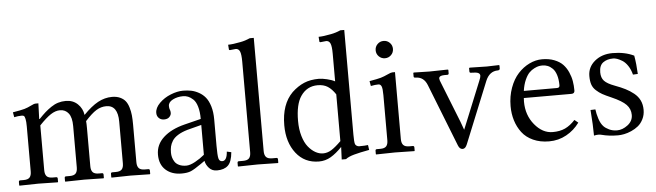

<svg xmlns="http://www.w3.org/2000/svg" viewBox="-46 -872 3616 1058"><g transform="rotate(-5 1762.0 -343.0)"><path d="M603 -71.8V-302.2Q603 -393.6 539.1 -393.6Q509.8 -393.6 483.6 -377.4Q457.5 -361.3 421.4 -321.3Q422.9 -308.6 422.9 -280.8V-71.8Q422.9 -49.3 432.6 -38.6Q442.4 -27.8 465.8 -27.8H483.4Q491.7 -27.8 491.7 -19.5V-1L489.7 1Q422.9 -1 383.8 -1L278.8 1L276.9 -1V-19.5Q276.9 -27.8 284.7 -27.8H305.2Q329.1 -27.8 338.6 -38.6Q348.1 -49.3 348.1 -71.8V-300.3Q348.1 -348.1 330.6 -370.8Q313 -393.6 283.2 -393.6Q257.8 -393.6 231.4 -376.2Q205.1 -358.9 168 -319.8V-71.8Q168 -49.3 177.7 -38.6Q187.5 -27.8 210.9 -27.8H230Q238.3 -27.8 238.3 -19.5V-1L236.3 1Q168 -1 128.9 -1L25.4 1L23.4 -1V-19.5Q23.4 -27.8 31.2 -27.8H50.3Q74.2 -27.8 83.7 -38.6Q93.3 -49.3 93.3 -71.8V-320.8Q93.3 -348.1 90.1 -362.1Q86.9 -376 82.8 -379.2Q78.6 -382.3 70.8 -382.3Q50.3 -382.3 28.8 -377.4L23.9 -404.8Q70.3 -412.6 88.4 -417.7Q106.4 -422.9 127.9 -433.6Q143.6 -441.9 152.8 -441.9H168L165 -355.5H168Q188.5 -377 203.6 -390.4Q218.8 -403.8 237.8 -416.7Q256.8 -429.7 276.9 -435.8Q296.9 -441.9 319.3 -441.9Q358.9 -441.9 385 -417Q411.1 -392.1 416 -356Q459.5 -400.9 497.1 -421.4Q534.7 -441.9 575.2 -441.9Q600.6 -441.9 619.4 -433.3Q638.2 -424.8 649.2 -410.9Q660.2 -397 666.7 -375.2Q673.3 -353.5 675.5 -331.3Q677.7 -309.1 677.7 -279.8V-71.8Q677.7 -49.3 687.5 -38.6Q697.3 -27.8 720.7 -27.8H739.7Q748 -27.8 748 -19.5V-1L746.1 1Q677.7 -1 638.7 -1L534.7 1L532.7 -1V-19.5Q532.7 -27.8 540.5 -27.8H559.6Q584 -27.8 593.5 -38.6Q603 -49.3 603 -71.8Z M1051.8 -245.1 973.1 -224.6Q941.4 -215.3 920.2 -201.9Q898.9 -188.5 888.9 -172.4Q878.9 -156.2 875.5 -141.4Q872.1 -126.5 872.1 -107.4Q872.1 -94.2 875.5 -81.5Q878.9 -68.8 887 -56.4Q895 -43.9 911.4 -36.4Q927.7 -28.8 950.2 -28.8Q970.7 -28.8 999.8 -44.7Q1028.8 -60.5 1051.8 -80.1ZM1116.2 12.2Q1089.8 12.2 1073 -6.1Q1056.2 -24.4 1052.2 -46.4L1029.3 -30.3Q992.2 -4.4 972.7 3.9Q953.1 12.2 920.9 12.2Q866.7 12.2 833.3 -17.8Q799.8 -47.9 799.8 -102.5Q799.8 -158.2 842.8 -197.5Q885.7 -236.8 960 -255.4L1051.8 -278.3Q1051.8 -318.4 1043.5 -346.4Q1035.2 -374.5 1021 -387.7Q1006.8 -400.9 993.4 -406.2Q980 -411.6 965.3 -411.6Q934.1 -411.6 908.7 -398.7Q883.3 -385.7 883.3 -364.3Q883.3 -351.6 886.7 -343.8Q890.1 -337.9 890.1 -325.7Q890.1 -314 880.1 -303.5Q870.1 -293 850.6 -293Q833 -293 821.8 -304Q810.5 -314.9 810.5 -332.5Q810.5 -360.4 836.7 -386.5Q862.8 -412.6 899.4 -427.2Q936 -441.9 968.3 -441.9Q992.2 -441.9 1012.9 -437.7Q1033.7 -433.6 1054.9 -421.9Q1076.2 -410.2 1091.3 -391.6Q1106.4 -373 1116 -341.8Q1125.5 -310.5 1125.5 -269.5V-122.6Q1125.5 -71.8 1129.6 -54Q1133.8 -36.1 1149.9 -36.1Q1175.8 -36.1 1179.2 -86.4L1203.6 -81.1Q1199.2 -28.8 1178 -8.3Q1156.7 12.2 1116.2 12.2Z M1307.1 -71.8V-572.8Q1307.1 -614.3 1300 -629.9Q1293 -645.5 1277.3 -645.5L1245.1 -642.1Q1239.7 -642.1 1239.7 -647L1237.8 -672.4Q1263.2 -672.4 1307.1 -681.2Q1333.5 -686 1359.9 -697.8H1381.8V-71.8Q1381.8 -49.3 1391.6 -38.6Q1401.4 -27.8 1424.8 -27.8H1448.2Q1456.5 -27.8 1456.5 -19.5V-1L1454.6 1Q1381.8 -1 1342.8 -1L1234.9 1L1232.9 -1V-19.5Q1232.9 -27.8 1240.7 -27.8H1264.2Q1288.1 -27.8 1297.6 -38.6Q1307.1 -49.3 1307.1 -71.8Z M1807.6 -89.4V-348.1Q1787.6 -378.4 1765.1 -392.8Q1742.7 -407.2 1709.5 -407.2Q1649.9 -407.2 1615.7 -356.9Q1585 -312 1585 -220.7Q1585 -173.8 1596.2 -136.2Q1607.4 -98.6 1625.7 -76.2Q1644 -53.7 1665 -42Q1686 -30.3 1707 -30.3Q1731 -30.3 1753.2 -43.9Q1775.4 -57.6 1807.6 -89.4ZM1882.3 -697.8V-119.6Q1882.3 -78.6 1886.2 -66.9Q1888.2 -60.5 1894.8 -56.4Q1901.4 -52.2 1908.2 -52.2Q1942.4 -52.2 1957.5 -54.7L1961.4 -27.3Q1908.2 -17.6 1876.5 -8.8Q1844.7 0 1830.1 12.2H1806.2L1809.1 -57.1Q1776.9 -23.4 1746.6 -5.6Q1716.3 12.2 1681.2 12.2Q1601.6 12.2 1554.4 -48.3Q1507.3 -108.9 1507.3 -203.1Q1507.3 -319.3 1569.8 -381.8Q1602.1 -412.1 1637.2 -427Q1672.4 -441.9 1720.2 -441.9Q1736.8 -441.9 1763.9 -435.5Q1791 -429.2 1807.6 -419.9V-572.8Q1807.6 -614.3 1800.5 -629.9Q1793.5 -645.5 1777.8 -645.5L1745.6 -642.1Q1740.2 -642.1 1740.2 -647L1738.3 -672.4Q1763.7 -672.4 1807.6 -681.2Q1834 -686 1860.4 -697.8Z M2058.8 -536.9Q2044.9 -550.8 2044.9 -570.8Q2044.9 -590.8 2058.8 -604.7Q2072.8 -618.7 2092.8 -618.7Q2112.8 -618.7 2126.7 -604.7Q2140.6 -590.8 2140.6 -570.8Q2140.6 -550.8 2126.7 -536.9Q2112.8 -522.9 2092.8 -522.9Q2072.8 -522.9 2058.8 -536.9ZM2140.6 -71.8Q2140.6 -49.3 2150.4 -38.6Q2160.2 -27.8 2183.6 -27.8H2202.6Q2210.9 -27.8 2210.9 -19.5V-1L2209 1Q2140.6 -1 2101.6 -1L1998 1L1996.1 -1V-19.5Q1996.1 -27.8 2003.9 -27.8H2022.9Q2046.9 -27.8 2056.4 -38.6Q2065.9 -49.3 2065.9 -71.8V-320.8Q2065.9 -357.9 2060.5 -370.1Q2055.2 -382.3 2043.5 -382.3Q2025.9 -382.3 2001.5 -377.4L1996.6 -404.8Q2042 -412.6 2059.8 -417.7Q2077.6 -422.9 2100.6 -433.6Q2118.2 -441.9 2125.5 -441.9H2140.6Z M2561.5 -401.9H2557.1Q2549.3 -402.8 2549.3 -409.2V-428.7L2553.2 -430.7Q2610.4 -428.7 2647 -428.7Q2647 -428.7 2714.8 -430.7L2717.3 -428.7V-411.1Q2717.3 -407.2 2714.1 -404.5Q2710.9 -401.9 2706.1 -401.9Q2659.2 -401.9 2637.7 -349.6L2500 -10.7Q2490.7 12.2 2475.6 12.2Q2459 12.2 2450.7 -9.3L2314.9 -354.5Q2296.4 -401.9 2251 -401.9Q2240.7 -401.9 2240.7 -408.7V-428.7L2243.7 -430.7Q2296.9 -428.7 2330.6 -428.7L2430.7 -430.7L2434.6 -428.7V-409.7Q2434.6 -401.9 2426.3 -401.9H2409.2Q2380.4 -401.4 2380.4 -385.3Q2380.4 -377.4 2389.6 -356.4L2476.1 -138.2L2492.7 -92.3L2510.3 -135.3L2599.1 -353.5Q2607.4 -372.6 2607.4 -381.3Q2607.4 -392.1 2597.2 -397Q2586.9 -401.9 2561.5 -401.9Z M2838.9 -276.9H3022.5Q3037.1 -276.9 3037.1 -290.5Q3037.1 -323.7 3029.3 -347.9Q3021.5 -372.1 3008.5 -384.5Q2995.6 -397 2981.9 -402.3Q2968.3 -407.7 2953.1 -407.7Q2943.8 -407.7 2933.8 -406Q2923.8 -404.3 2908 -396.5Q2892.1 -388.7 2879.4 -375.7Q2866.7 -362.8 2855.2 -337.2Q2843.8 -311.5 2838.9 -276.9ZM3102.5 -93.3 3122.6 -76.7Q3093.3 -36.1 3049.6 -12Q3005.9 12.2 2954.1 12.2Q2904.3 12.2 2865.7 -5.4Q2827.1 -22.9 2804.4 -53Q2781.7 -83 2770.3 -120.1Q2758.8 -157.2 2758.8 -199.2Q2758.8 -253.9 2775.9 -300.8Q2793 -347.7 2820.8 -377.9Q2848.6 -408.2 2883.3 -425Q2918 -441.9 2954.1 -441.9Q2992.2 -441.9 3021.5 -430.4Q3050.8 -418.9 3068.4 -400.6Q3085.9 -382.3 3097.2 -356.9Q3108.4 -331.5 3112.5 -306.9Q3116.7 -282.2 3116.7 -254.9Q3116.7 -237.8 3098.6 -237.8H2835.4Q2834.5 -227.1 2834.5 -217.8Q2834.5 -143.1 2878.2 -90.1Q2921.9 -37.1 2978 -37.1Q3018.1 -37.1 3046.9 -50.5Q3075.7 -64 3102.5 -93.3Z M3195.8 -140.1 3222.7 -141.1Q3225.6 -116.7 3234.6 -88.6Q3243.7 -60.5 3258.8 -44.9Q3269 -34.2 3288.3 -24.9Q3307.6 -15.6 3332.5 -15.6Q3362.3 -15.6 3391.1 -37.6Q3419.9 -59.6 3419.9 -93.3Q3419.9 -126.5 3397.2 -150.1Q3374.5 -173.8 3316.4 -199.2Q3284.7 -212.9 3267.6 -222.4Q3250.5 -231.9 3234.4 -246.6Q3218.3 -261.2 3211.9 -280.3Q3205.6 -299.3 3205.6 -326.7Q3205.6 -376.5 3245.1 -409.2Q3284.7 -441.9 3343.8 -441.9Q3411.6 -441.9 3461.9 -417.5Q3470.2 -371.1 3472.7 -315.4L3445.8 -314Q3438.5 -342.8 3424.6 -363.5Q3410.6 -384.3 3394.8 -394Q3378.9 -403.8 3366.5 -408Q3354 -412.1 3344.2 -412.1Q3311 -412.1 3289.1 -396.2Q3267.1 -380.4 3267.1 -342.3Q3267.1 -312 3283.2 -294.7Q3299.3 -277.3 3340.3 -262.2Q3374.5 -249.5 3398.2 -237.5Q3421.9 -225.6 3443.6 -208.3Q3465.3 -190.9 3476.3 -168Q3487.3 -145 3487.3 -115.7Q3487.3 -87.4 3475.8 -64.5Q3464.4 -41.5 3447.3 -27.6Q3430.2 -13.7 3408.9 -4.4Q3387.7 4.9 3369.1 8.5Q3350.6 12.2 3335 12.2Q3285.2 12.2 3245.1 1.5Q3236.8 -1 3226.1 -1Q3217.3 -1 3202.6 2Q3202.6 -53.7 3195.8 -140.1Z"/></g></svg>

Font: Libertinage
Style: b
Weight: 400
Designer: OSP
Foundry: OSP
Version: Version 1.0; 2008; OFL relea